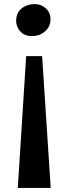

<svg xmlns="http://www.w3.org/2000/svg" viewBox="-20 -768 328 939"><path d="M67 151 108 -493.5H186L228 151ZM151 -748Q180.5 -748 203.8 -727.5Q227 -707 227 -674Q227 -637.5 200.2 -614.5Q173.5 -591.5 137.5 -591.5Q99.5 -591.5 79.2 -614.2Q59 -637 59 -666Q59 -704.5 85.2 -726.2Q111.5 -748 151 -748Z"/></svg>

Font: Merriweather 36pt
Style: Bold
Weight: 700
Designer: Eben Sorkin
Foundry: Eben Sorkin
Version: Version 2.100